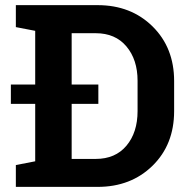

<svg xmlns="http://www.w3.org/2000/svg" viewBox="-20 -731 744 751"><path d="M361.8 -710.9Q492.2 -710.9 576.7 -627.7Q661.1 -544.4 661.1 -414.1V-296.4Q661.1 -165.5 576.7 -82.8Q492.2 0 361.8 0H42V-85.4L117.7 -100.1V-324.7H22.5V-400.4H117.7V-610.4L42 -625V-710.9ZM364.7 -324.7H260.3V-109.4H354.5Q431.2 -109.4 474.6 -161.1Q518.1 -212.9 518.1 -296.4V-415Q518.1 -497.6 474.6 -549.3Q431.2 -601.1 354.5 -601.1H260.3V-400.4H364.7Z"/></svg>

Font: TypoPRO Roboto Slab
Style: Bold
Weight: 700
Designer: Google
Version: Version 1.100263; 2013; ttfautohint (v0.94.20-1c74) -l 8 -r 